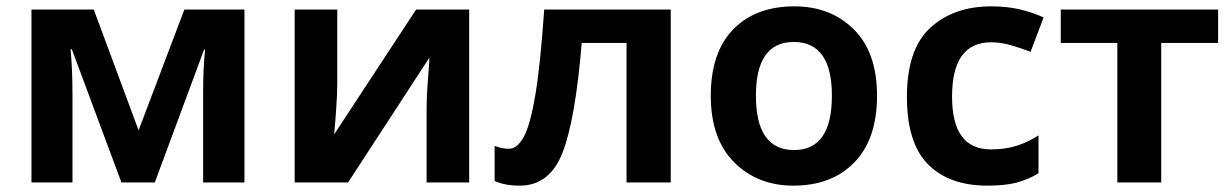

<svg xmlns="http://www.w3.org/2000/svg" viewBox="-20 -574 3874 604"><path d="M749 -544H560L416 -164L275 -544H79V0H208V-276Q208 -358 202 -419H206L362 0H467L622 -418H625Q619 -358 619 -280V0H749Z M1041 -544H907V0H1075L1331 -393Q1330 -370 1326 -320.5Q1322 -271 1322 -234V0H1456V-544H1289L1031 -151Q1033 -167 1037 -222.5Q1041 -278 1041 -310Z M2090 0V-544H1692Q1680 -370 1664 -275Q1648 -180 1627.5 -143Q1607 -106 1581 -106Q1559 -106 1536 -115V-5Q1567 10 1615 10Q1709 10 1749.5 -93.5Q1790 -197 1810 -439H1951V0Z M2739 -273Q2739 -409 2666 -481.5Q2593 -554 2479 -554Q2357 -554 2286.5 -481.5Q2216 -409 2216 -273Q2216 -137 2289.5 -63.5Q2363 10 2476 10Q2597 10 2668 -63.5Q2739 -137 2739 -273ZM2358 -273Q2358 -442 2477 -442Q2597 -442 2597 -273Q2597 -102 2478 -102Q2358 -102 2358 -273Z M3086 10Q3142 10 3178 0.5Q3214 -9 3247 -29V-148Q3214 -127 3178.5 -115.5Q3143 -104 3097 -104Q2975 -104 2975 -270Q2975 -441 3098 -441Q3127 -441 3157.5 -432.5Q3188 -424 3222 -411L3263 -519Q3234 -533 3192.5 -543.5Q3151 -554 3098 -554Q2980 -554 2906.5 -486.5Q2833 -419 2833 -269Q2833 -124 2899.5 -57Q2966 10 3086 10Z M3812 -439H3633V0H3495V-439H3317V-544H3812Z"/></svg>

Font: Noto Sans UI
Style: Bold
Weight: 700
Designer: Monotype Design Team
Foundry: Monotype Imaging Inc.
Version: Version 1.901